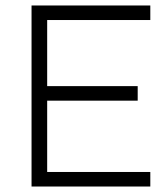

<svg xmlns="http://www.w3.org/2000/svg" viewBox="-20 -680 607 700"><path d="M95 0V-660H528V-607H152V-366H482V-313H152V-53H528V0Z"/></svg>

Font: Bricolage Grotesque 12pt ExtraLight
Style: Regular
Weight: 200
Designer: Mathieu Triay
Foundry: Atelier Triay
Version: Version 1.001; ttfautohint (v1.8.4.7-5d5b);gftools[0.9.33.de